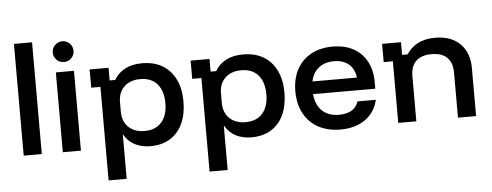

<svg xmlns="http://www.w3.org/2000/svg" viewBox="-55 -849 3069 1198"><g transform="rotate(-5 1479.0 -250.0)"><path d="M65.8 0V-700H179.2V0Z M310.8 0V-500H424.2V0ZM367.5 -560Q340.8 -560 321.7 -578.8Q302.5 -597.5 302.5 -625Q302.5 -651.7 321.2 -670.8Q340 -690 367.5 -690Q394.2 -690 413.3 -671.2Q432.5 -652.5 432.5 -625Q432.5 -598.3 413.8 -579.2Q395 -560 367.5 -560Z M580 200V-385.8H522.5V-500H640.8V-420.8H675.8Q700.8 -464.2 745 -487.1Q789.2 -510 850.8 -510Q926.7 -510 979.6 -477.9Q1032.5 -445.8 1060.4 -387.5Q1088.3 -329.2 1088.3 -250Q1088.3 -170.8 1061.2 -112.1Q1034.2 -53.3 982.9 -21.7Q931.7 10 860 10Q803.3 10 761.2 -12.1Q719.2 -34.2 696.7 -75H693.3V200ZM830.8 -87.5Q900.8 -87.5 937.9 -130.8Q975 -174.2 975 -250Q975 -325.8 937.9 -369.2Q900.8 -412.5 830.8 -412.5Q768.3 -412.5 730.8 -376.7Q693.3 -340.8 693.3 -280V-220Q693.3 -159.2 730.8 -123.3Q768.3 -87.5 830.8 -87.5Z M1212.5 200V-385.8H1155V-500H1273.3V-420.8H1308.3Q1333.3 -464.2 1377.5 -487.1Q1421.7 -510 1483.3 -510Q1559.2 -510 1612.1 -477.9Q1665 -445.8 1692.9 -387.5Q1720.8 -329.2 1720.8 -250Q1720.8 -170.8 1693.8 -112.1Q1666.7 -53.3 1615.4 -21.7Q1564.2 10 1492.5 10Q1435.8 10 1393.8 -12.1Q1351.7 -34.2 1329.2 -75H1325.8V200ZM1463.3 -87.5Q1533.3 -87.5 1570.4 -130.8Q1607.5 -174.2 1607.5 -250Q1607.5 -325.8 1570.4 -369.2Q1533.3 -412.5 1463.3 -412.5Q1400.8 -412.5 1363.3 -376.7Q1325.8 -340.8 1325.8 -280V-220Q1325.8 -159.2 1363.3 -123.3Q1400.8 -87.5 1463.3 -87.5Z M2049.2 10Q1970 10 1911.2 -22.1Q1852.5 -54.2 1820.8 -113.3Q1789.2 -172.5 1789.2 -251.7Q1789.2 -330.8 1820.4 -388.8Q1851.7 -446.7 1909.2 -478.3Q1966.7 -510 2045 -510Q2120 -510 2174.2 -480.4Q2228.3 -450.8 2257.9 -396.2Q2287.5 -341.7 2287.5 -266.7V-225H1897.5Q1904.2 -156.7 1943.3 -119.6Q1982.5 -82.5 2048.3 -82.5Q2096.7 -82.5 2127.5 -100.8Q2158.3 -119.2 2170 -155.8H2285Q2266.7 -77.5 2204.6 -33.8Q2142.5 10 2049.2 10ZM1900.8 -304.2H2179.2Q2172.5 -359.2 2137.5 -388.8Q2102.5 -418.3 2045 -418.3Q1987.5 -418.3 1950 -388.8Q1912.5 -359.2 1900.8 -304.2Z M2411.7 0V-385.8H2354.2V-500H2472.5V-420.8H2507.5Q2534.2 -463.3 2578.8 -486.2Q2623.3 -509.2 2686.7 -509.2Q2786.7 -509.2 2842.9 -452.9Q2899.2 -396.7 2899.2 -302.5V0H2785.8V-282.5Q2785.8 -344.2 2752.9 -376.7Q2720 -409.2 2655.8 -409.2Q2591.7 -409.2 2558.3 -376.7Q2525 -344.2 2525 -282.5V0Z"/></g></svg>

Font: Funnel Display Medium
Style: Regular
Weight: 500
Designer: NORD ID, Kristian Moeller
Foundry: Dicotype
Version: Version 1.000